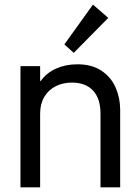

<svg xmlns="http://www.w3.org/2000/svg" viewBox="-20 -800 598 820"><path d="M67.4 -517.6H151.4V-454.1H153.8Q178.7 -488.8 219.5 -507.1Q260.3 -525.4 310.5 -525.4Q372.6 -525.4 413.6 -497.8Q454.6 -470.2 473.9 -426Q493.2 -381.8 493.2 -332V0H409.2V-314.5Q409.2 -379.4 377.2 -413.3Q345.2 -447.3 287.1 -447.3Q248.5 -447.3 217.8 -431.6Q187 -416 169.2 -386.2Q151.4 -356.4 151.4 -314.5V0H67.4ZM254.9 -610.4 377 -780.3 442.4 -723.6 294.9 -574.2Z"/></svg>

Font: Reddit Sans Strawberry
Style: Regular
Weight: 400
Designer: Stephen Hutchings
Foundry: Reddit
Version: Version 1.013